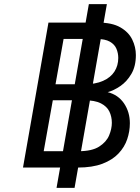

<svg xmlns="http://www.w3.org/2000/svg" viewBox="-20 -809 676 927"><path d="M253 98 409 -789H496L340 98ZM91 0 214 -700H453Q521 -700 561 -677Q601 -654 618.5 -618Q636 -582 636 -543Q636 -489 614.2 -452Q592.5 -415 561 -393.5Q529.5 -372 500 -364Q550.5 -351.5 578.8 -309.8Q607 -268 607 -214Q607 -175 594.2 -137Q581.5 -99 552.2 -68Q523 -37 474.8 -18.5Q426.5 0 355 0ZM191 -79H360Q424 -79 458.8 -101.2Q493.5 -123.5 506.8 -155.2Q520 -187 520 -216Q520 -245.5 508.2 -270.2Q496.5 -295 467.2 -310Q438 -325 386 -325H235ZM248 -402H385Q440.5 -402 477.5 -418.5Q514.5 -435 532.8 -463.8Q551 -492.5 551 -529Q551 -552.5 542.2 -573.5Q533.5 -594.5 510.5 -607.8Q487.5 -621 445 -621H287Z"/></svg>

Font: Overpass
Style: Italic
Weight: 400
Italic angle: -10°
Designer: Delve Withrington, Dave Bailey, Thomas Jockin
Foundry: Delve Fonts LLC
Version: Version 4.000